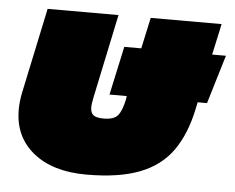

<svg xmlns="http://www.w3.org/2000/svg" viewBox="-44 -592 800 653"><g transform="rotate(5 355.5 -265.0)"><path d="M273 10Q158 10 91.5 -44Q25 -98 25 -190Q25 -217 31 -247L93 -540H335L275 -255Q273 -245 271.5 -236Q270 -227 270 -220Q270 -201 280 -193Q290 -185 315 -185Q350 -185 363.5 -201Q377 -217 385 -255L387 -268H328L364 -434H422L445 -540H687L664 -434H711L661 -268H629L624 -244Q606 -158 566 -101.5Q526 -45 455 -17.5Q384 10 273 10Z"/></g></svg>

Font: Kanit Black
Style: Italic
Weight: 900
Italic angle: -12°
Designer: Katatrad Team
Foundry: CadsonDemak
Version: Version 2.000; ttfautohint (v1.8.3)